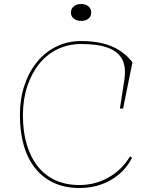

<svg xmlns="http://www.w3.org/2000/svg" viewBox="-20 -929 765 964"><path d="M643 -137Q619 -89 579 -55Q539 -21 488.5 -3Q438 15 379 15Q309 15 253.5 -9.5Q198 -34 159 -81.5Q120 -129 100 -196.5Q80 -264 80 -350Q80 -432 102.5 -500Q125 -568 166 -618Q207 -668 263.5 -695.5Q320 -723 387 -723Q446 -723 494 -711.5Q542 -700 580 -676Q618 -652 645 -616L598 -384H582L604 -525Q614 -589 594.5 -629Q575 -669 524 -688.5Q473 -708 387 -708Q323 -708 269 -682Q215 -656 176.5 -608Q138 -560 116.5 -494.5Q95 -429 95 -350Q95 -268 114.5 -203Q134 -138 170.5 -92.5Q207 -47 259.5 -23.5Q312 0 379 0Q458 0 525 -38Q592 -76 633 -144ZM388 -909Q410 -909 424 -897Q438 -885 438 -866Q438 -847 424 -835.5Q410 -824 388 -824Q365 -824 350.5 -835.5Q336 -847 336 -866Q336 -885 350.5 -897Q365 -909 388 -909Z"/></svg>

Font: Kalnia Thin
Style: Regular
Weight: 250
Designer: Frida Medrano
Foundry: Frida Medrano
Version: Version 1.105